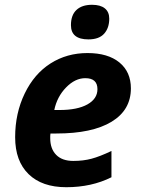

<svg xmlns="http://www.w3.org/2000/svg" viewBox="-20 -780 597 810"><path d="M279.3 -673.8Q279.3 -716.3 302.5 -738Q325.7 -759.8 368.2 -759.8Q403.8 -759.8 422.4 -744.6Q440.9 -729.5 440.9 -701.2Q440.9 -662.1 419.4 -637.9Q397.9 -613.8 353 -613.8Q279.3 -613.8 279.3 -673.8ZM339.8 -450.2Q296.9 -450.2 258.8 -411.1Q220.7 -372.1 209 -315.9H231Q306.6 -315.9 348.9 -339.6Q391.1 -363.3 391.1 -403.8Q391.1 -450.2 339.8 -450.2ZM259.8 9.8Q157.2 9.8 100.6 -45.4Q43.9 -100.6 43.9 -201.2Q43.9 -302.2 84.2 -385.5Q124.5 -468.8 193.4 -512.5Q262.2 -556.2 349.1 -556.2Q435.5 -556.2 483.9 -516.4Q532.2 -476.6 532.2 -407.2Q532.2 -315.9 450.7 -266.4Q369.1 -216.8 217.8 -216.8H192.9L191.9 -206.5V-196.8Q191.9 -152.3 217 -126.7Q242.2 -101.1 289.1 -101.1Q331.5 -101.1 366.2 -110.4Q400.9 -119.6 450.2 -143.1V-32.2Q366.2 9.8 259.8 9.8Z"/></svg>

Font: Zoram GWebM
Style: Bold Italic
Weight: 700
Italic angle: -12°
Foundry: Ascender Corporation
Version: Version 1.000